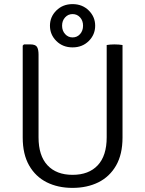

<svg xmlns="http://www.w3.org/2000/svg" viewBox="-20 -902 706 934"><path d="M576 -233Q576 -151.5 544.8 -97Q513.5 -42.5 458.8 -15.2Q404 12 332.5 12Q262 12 207.5 -15.2Q153 -42.5 121.8 -97Q90.5 -151.5 90.5 -233V-680L96.5 -686H127.5Q152.5 -686 160 -673.8Q167.5 -661.5 167.5 -636.5V-234Q167.5 -144.5 211 -98Q254.5 -51.5 333 -51.5Q412 -51.5 455.5 -98Q499 -144.5 499 -234V-683Q506.5 -684.5 516.5 -685.2Q526.5 -686 536.5 -686Q547 -686 557.5 -685.2Q568 -684.5 576 -683ZM223 -777Q223 -820 254.2 -851Q285.5 -882 333 -882Q380.5 -882 411.8 -851Q443 -820 443 -777Q443 -733.5 411.8 -702.5Q380.5 -671.5 333 -671.5Q285.5 -671.5 254.2 -702.5Q223 -733.5 223 -777ZM282 -777Q282 -752.5 296.8 -736.2Q311.5 -720 333 -720Q355 -720 369.5 -736.2Q384 -752.5 384 -777Q384 -801.5 369.5 -817.5Q355 -833.5 333 -833.5Q311.5 -833.5 296.8 -817.5Q282 -801.5 282 -777Z"/></svg>

Font: Signika Light Light
Style: Regular
Weight: 300
Version: Version 2.001